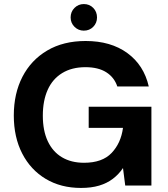

<svg xmlns="http://www.w3.org/2000/svg" viewBox="-20 -914 828 946"><path d="M379 12Q280 12 205.5 -32.5Q131 -77 89.5 -157.5Q48 -238 48 -345Q48 -453 90.5 -535.5Q133 -618 212.5 -665Q292 -712 402 -712Q526 -712 607.5 -652.5Q689 -593 713 -488H558Q543 -533 503.5 -558Q464 -583 401 -583Q334 -583 286.5 -554Q239 -525 215 -471.5Q191 -418 191 -344Q191 -270 215.5 -218Q240 -166 285.5 -139Q331 -112 394 -112Q484 -112 530 -160.5Q576 -209 586 -284H417V-388H726V0H597L586 -86Q565 -55 536 -33Q507 -11 468.5 0.5Q430 12 379 12ZM393 -763Q366 -763 347 -782Q328 -801 328 -828Q328 -856 347 -875Q366 -894 393 -894Q421 -894 439.5 -875Q458 -856 458 -828Q458 -801 439.5 -782Q421 -763 393 -763Z"/></svg>

Font: DM Sans 9pt ExtraBold
Style: Regular
Weight: 800
Version: Version 4.004;gftools[0.9.30]